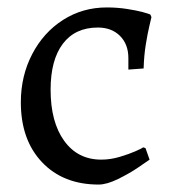

<svg xmlns="http://www.w3.org/2000/svg" viewBox="-20 -484 464 516"><path d="M245 12Q150 12 93 -48Q36 -108 36 -209Q36 -280 66.5 -338.5Q97 -397 149.5 -430.5Q202 -464 267 -464Q295 -464 321 -460Q347 -456 363.5 -451.5Q380 -447 384 -445L387 -438Q386 -433 381.5 -414.5Q377 -396 372 -365.5Q367 -335 366 -300L325 -297V-328Q325 -365 302.5 -387.5Q280 -410 243 -410Q182 -410 149 -366.5Q116 -323 116 -243Q116 -156 152.5 -105.5Q189 -55 252 -55Q277 -55 302 -62.5Q327 -70 344 -77.5Q361 -85 365 -88L371 -86L382 -55Q375 -50 351.5 -34Q328 -18 297.5 -3Q267 12 245 12Z"/></svg>

Font: Sahitya
Style: Regular
Weight: 400
Designer: Juan Pablo del Peral
Foundry: Juan Pablo del Peral (http://www.huertatipografica.com)
Version: Version 1.001;PS 001.000;hotconv 1.0.70;makeotf.lib2.5.58329